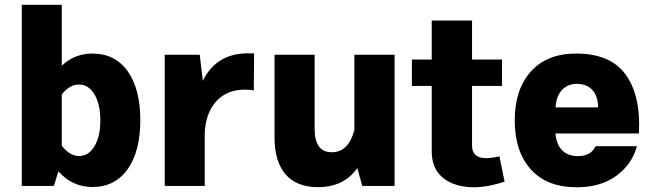

<svg xmlns="http://www.w3.org/2000/svg" viewBox="-20 -770 2697 795"><path d="M221.7 -60.5C260.7 -17.1 307.6 4.4 362.8 4.4C424.8 4.4 473.6 -20.5 508.8 -69.8C543.5 -119.1 561 -186.5 561 -272.5C561 -358.4 543.5 -425.8 508.8 -475.1C473.6 -523.9 424.8 -548.3 362.8 -548.3C314 -548.3 271.5 -531.7 235.8 -498V-750H70.3V0H203.1ZM307.1 -419.9C333.5 -419.9 355 -406.2 371.1 -379.4C387.2 -352.1 395.5 -316.4 395.5 -272C395.5 -228 387.7 -192.4 371.6 -165C355.5 -137.7 334 -124 307.6 -124C281.7 -124 257.8 -138.2 235.8 -166.5V-378.9C256.8 -406.2 280.8 -419.9 307.1 -419.9Z M662.1 0H827.6V-217.3C830.1 -273.4 845.7 -317.9 875.5 -350.6C904.8 -382.8 944.3 -398.9 994.6 -398.9C1007.8 -398.9 1020.5 -398.4 1030.8 -395L1032.2 -548.8C1023.9 -549.3 1015.1 -549.3 1006.8 -549.3C911.1 -549.3 853 -503.4 819.8 -435.1L807.1 -543.5H662.1Z M1116.7 -200.7C1116.7 -67.4 1179.2 4.9 1295.9 4.9C1368.7 4.9 1422.9 -21.5 1459.5 -74.2L1480 0H1613.8V-543.5H1447.3V-231.4C1431.6 -172.4 1401.9 -139.6 1353.5 -139.6C1306.2 -139.6 1282.7 -172.4 1282.7 -237.8V-543.5H1116.7Z M2047.9 -122.6C2031.7 -118.7 2008.8 -115.2 1991.7 -115.2C1957 -115.2 1934.6 -131.3 1934.6 -165V-414.1H2058.6V-523.4H1934.6V-685.1H1767.6V-523.4H1685.5V-414.1H1767.6V-145.5C1767.6 -109.4 1775.4 -80.1 1791.5 -58.1C1823.2 -13.7 1879.4 5.4 1941.9 5.4C1986.3 5.4 2030.8 -5.4 2069.3 -17.6Z M2625.5 -217.3C2631.3 -320.3 2613.3 -401.4 2571.3 -460.4C2529.3 -519 2460.4 -548.3 2365.2 -548.3C2285.2 -548.3 2222.7 -523.4 2178.2 -474.1C2133.8 -424.8 2111.3 -356.9 2111.3 -271.5C2111.3 -185.1 2133.8 -117.7 2178.2 -68.4C2222.7 -19 2286.1 5.4 2367.7 5.4C2435.1 5.4 2490.2 -10.7 2533.2 -43C2576.2 -74.7 2604 -115.2 2617.2 -164.6H2446.3C2433.1 -137.2 2409.2 -123.5 2373.5 -123.5C2315.4 -123.5 2285.2 -158.7 2279.8 -217.3ZM2280.8 -325.2C2282.2 -383.3 2316.4 -422.9 2367.7 -422.9C2426.3 -422.9 2456.1 -384.3 2456.5 -325.2Z"/></svg>

Font: Estedad ExtraBold
Style: Regular
Weight: 800
Designer: Amin Abedi
Version: Version 7.3